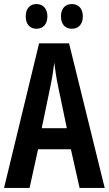

<svg xmlns="http://www.w3.org/2000/svg" viewBox="-20 -928 537 948"><path d="M107 -847C107 -807 129 -786 160 -786C192 -786 214 -808 214 -847C214 -886 192 -908 160 -908C129 -908 107 -887 107 -847ZM281 -847C281 -808 302 -786 335 -786C367 -786 389 -808 389 -847C389 -886 367 -908 335 -908C303 -908 281 -887 281 -847ZM373 0H497L321 -714H173L0 0H126L168 -191H330ZM267 -501 310 -295H186L229 -502C238 -544 244 -586 248 -619C252 -585 258 -544 267 -501Z"/></svg>

Font: Noto Sans Georgian ExtraCondensed SemiBold
Style: Regular
Weight: 600
Width: 2
Designer: Monotype Design Team, Akaki Razmadze
Foundry: Google LLC
Version: Version 2.005